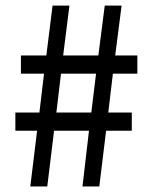

<svg xmlns="http://www.w3.org/2000/svg" viewBox="-20 -670 544 690"><path d="M88.9 0 113.3 -200.2H35.2V-265.6H121.6L138.2 -405.3H55.2V-470.7H146.5L168.9 -649.9H229.5L207 -470.7H333.5L356.4 -649.9H417L394 -470.7H473.6V-405.3H385.7L369.1 -265.6H453.6V-200.2H361.3L336.9 0H276.4L299.8 -200.2H174.3L149.9 0ZM182.6 -265.6H308.1L325.2 -405.3H199.2Z"/></svg>

Font: Varta Light SemiBold
Style: Regular
Weight: 600
Version: Version 1.004